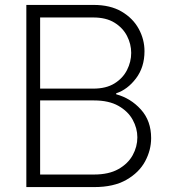

<svg xmlns="http://www.w3.org/2000/svg" viewBox="-20 -760 689 780"><path d="M87 0V-740H360Q428 -740 474 -713Q520 -686 543.5 -643Q567 -600 567 -552Q567 -487 532.5 -441.5Q498 -396 452 -381V-377Q511 -361 552.5 -315Q594 -269 594 -199Q594 -150 569.5 -104.5Q545 -59 493.5 -29.5Q442 0 363 0ZM359 -689H143V-400H359Q411 -400 445 -421Q479 -442 496 -475.5Q513 -509 513 -545Q513 -581 496 -614Q479 -647 445 -668Q411 -689 359 -689ZM362 -352H143V-51H362Q422 -51 461 -73Q500 -95 519 -129.5Q538 -164 538 -202Q538 -239 519 -273.5Q500 -308 461 -330Q422 -352 362 -352Z"/></svg>

Font: Be Vietnam Pro ExtraLight
Style: Regular
Weight: 200
Designer: Lam Bao, Tony Le, Vietanh Nguyen
Foundry: Yellow Type Foundry
Version: Version 1.002; ttfautohint (v1.8.3)